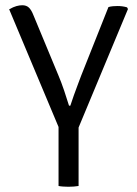

<svg xmlns="http://www.w3.org/2000/svg" viewBox="-20 -710 522 733"><path d="M203.5 -271H280V0Q272 1.5 261.8 2.2Q251.5 3 241 3Q231 3 220.8 2.2Q210.5 1.5 203.5 0ZM394 -683Q402 -685.5 411 -686.2Q420 -687 428 -687Q438 -687 447.2 -685.8Q456.5 -684.5 465 -682L468.5 -675.5L271 -201.5H213.5L15 -674.5Q31 -683.5 43 -686.8Q55 -690 65 -690Q81 -690 90.5 -680.8Q100 -671.5 107 -653.5L203.5 -421Q213.5 -397.5 224.8 -364.5Q236 -331.5 243.5 -306.5H248.5Q254 -323.5 262.2 -346.8Q270.5 -370 278.5 -391Q286.5 -412 290 -421.5Z"/></svg>

Font: Signika Light Light
Style: Regular
Weight: 300
Version: Version 2.001